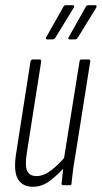

<svg xmlns="http://www.w3.org/2000/svg" viewBox="-20 -710 390 736"><path d="M106 6Q66 6 48.5 -24Q31 -54 42 -123L97 -475Q99 -482 105 -482H132Q139 -482 138 -475L83 -125Q75 -76 84 -55.5Q93 -35 120 -35Q147 -35 176 -57Q205 -79 235 -115L233 -75Q205 -43 173.5 -18.5Q142 6 106 6ZM222 0Q216 0 216 -6Q218 -28 221 -54Q224 -80 227 -97L225 -101L285 -475Q286 -482 292 -482H320Q327 -482 326 -475L269 -115Q263 -81 259.5 -54.5Q256 -28 254 -6Q254 0 248 0ZM246 -559Q243 -559 242 -562Q241 -565 243 -567L309 -684Q312 -690 318 -690H345Q349 -690 350 -687.5Q351 -685 349 -681L278 -565Q273 -559 268 -559ZM160 -559Q157 -559 156 -562Q155 -565 157 -567L223 -684Q226 -690 232 -690H260Q263 -690 264 -687.5Q265 -685 263 -681L192 -565Q187 -559 182 -559Z"/></svg>

Font: Sofia Sans Extra Condensed Light
Style: Italic
Weight: 300
Italic angle: -9°
Version: Version 4.100